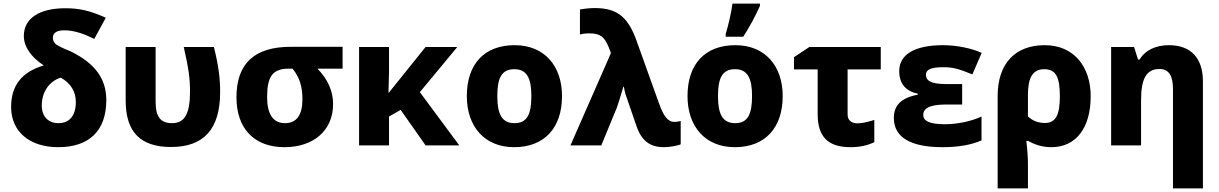

<svg xmlns="http://www.w3.org/2000/svg" viewBox="-20 -811 6801 1071"><path d="M305 10C478 10 573 -82 573 -253C573 -370 512 -457 373 -525C324 -544 292 -561 287 -569C277 -579 275 -593 275 -601C275 -627 296 -642 338 -642C394 -642 449 -622 506 -594L570 -712C478 -754 417 -765 344 -765C199 -765 113 -708 113 -611C113 -550 152 -494 224 -446C99 -409 42 -332 42 -214C42 -77 145 10 305 10ZM306 -124C248 -124 213 -163 213 -222C213 -295 252 -357 319 -378C377 -345 403 -298 403 -242C403 -165 367 -124 306 -124Z M934 9C1119 9 1208 -93 1208 -298C1208 -371 1200 -443 1173 -549H1005C1033 -427 1040 -369 1040 -302C1040 -181 1013 -124 940 -124C877 -124 848 -157 848 -245V-549H681V-250C681 -74 764 9 934 9Z M1567 10C1725 10 1838 -80 1838 -230C1838 -303 1809 -368 1751 -428H1891V-550H1603C1398 -550 1299 -456 1299 -268C1299 -95 1397 10 1567 10ZM1569 -124C1501 -124 1470 -178 1470 -269C1470 -384 1500 -428 1591 -428H1612C1653 -377 1667 -325 1667 -257C1667 -170 1635 -124 1569 -124Z M1983 0H2150V-161L2215 -198L2354 0H2542L2322 -297L2531 -549H2354L2149 -294H2147L2150 -409V-549H1983Z M2848 10C3016 10 3115 -97 3115 -275C3115 -444 3016 -559 2851 -559C2682 -559 2584 -454 2584 -275C2584 -105 2683 10 2848 10ZM2850 -124C2778 -124 2754 -177 2754 -275C2754 -374 2777 -425 2849 -425C2920 -425 2944 -373 2944 -275C2944 -173 2920 -124 2850 -124Z M3684 10C3711 10 3761 2 3777 -6V-136C3765 -133 3754 -131 3742 -131C3705 -131 3681 -163 3654 -240L3531 -583C3486 -709 3429 -766 3299 -766C3270 -766 3242 -763 3215 -758V-619C3231 -623 3248 -625 3264 -625C3327 -625 3350 -608 3374 -551L3388 -515L3162 0H3334L3421 -211C3429 -233 3441 -272 3457 -327H3460C3463 -310 3466 -296 3469 -286L3529 -112C3557 -27 3604 10 3684 10Z M4028 -606H4126C4163 -664 4192 -718 4219 -778V-791H4066C4059 -737 4039 -656 4028 -622ZM4079 10C4247 10 4346 -97 4346 -275C4346 -444 4247 -559 4082 -559C3913 -559 3815 -454 3815 -275C3815 -105 3914 10 4079 10ZM4081 -124C4009 -124 3985 -177 3985 -275C3985 -374 4008 -425 4080 -425C4151 -425 4175 -373 4175 -275C4175 -173 4151 -124 4081 -124Z M4724 10C4776 10 4820 0 4857 -18V-142C4819 -130 4788 -123 4763 -123C4732 -123 4708 -138 4708 -173V-424H4893V-549H4495L4409 -492V-424H4541V-174C4541 -50 4597 10 4724 10Z M5238 10C5326 10 5399 -3 5455 -28V-161C5401 -135 5320 -118 5252 -118C5170 -118 5130 -134 5130 -170C5130 -220 5196 -228 5264 -228H5347V-342H5271C5207 -342 5145 -346 5145 -394C5145 -431 5194 -436 5245 -436C5293 -436 5326 -428 5404 -396L5456 -516C5400 -542 5315 -559 5240 -559C5084 -559 4996 -508 4996 -415C4996 -345 5031 -303 5100 -288V-283C5005 -265 4966 -222 4966 -153C4966 -44 5061 10 5238 10Z M5545 240H5714V104C5714 76 5712 33 5705 -25H5715C5754 -3 5796 10 5845 10C5981 10 6064 -96 6064 -274C6064 -439 5970 -559 5808 -559C5641 -559 5545 -455 5545 -275ZM5808 -125C5774 -125 5738 -137 5714 -162V-283C5714 -378 5741 -425 5805 -425C5871 -425 5892 -379 5892 -274C5892 -171 5870 -125 5808 -125Z M6523 240H6690V-357C6690 -486 6624 -559 6500 -559C6427 -559 6368 -531 6337 -479H6328L6306 -549H6178V0H6345V-250C6345 -372 6374 -426 6448 -426C6501 -426 6523 -387 6523 -314Z"/></svg>

Font: Kathrein 85 Heavy
Style: Regular
Weight: 900
Designer: Lazydogs Typefoundry, based on Open Sans by Ascender Corporation
Foundry: Lazydogs Typefoundry
Version: Version 1.003;PS 001.003;hotconv 1.0.88;makeotf.lib2.5.64775